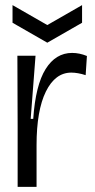

<svg xmlns="http://www.w3.org/2000/svg" viewBox="-20 -731 371 751"><path d="M49 0V-235L48 -513H119L100 -266H110Q119 -398 158.5 -461Q198 -524 262 -524Q291 -524 320 -512L315 -437Q300 -442 285.5 -444.5Q271 -447 259 -447Q196 -447 159.5 -373Q123 -299 123 -163V0ZM29 -711 165 -633 301 -711V-642L165 -564L29 -642Z"/></svg>

Font: Bricolage Grotesque 96pt Light
Style: Regular
Weight: 300
Designer: Mathieu Triay
Foundry: Atelier Triay
Version: Version 1.001; ttfautohint (v1.8.4.7-5d5b);gftools[0.9.33.de